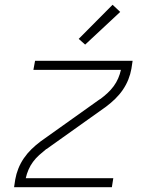

<svg xmlns="http://www.w3.org/2000/svg" viewBox="-20 -785 640 805"><path d="M39 0 44 -33Q48 -56 57 -78.5Q66 -101 80 -121.5Q94 -142 112 -159.5Q130 -177 150 -192L400 -370Q400 -370 400 -370Q400 -370 400 -370H401Q417 -382 431 -395Q445 -408 456.5 -423.5Q468 -439 475.5 -456.5Q483 -474 487 -492H120L127 -530H536L531 -497Q527 -474 518 -451.5Q509 -429 495 -408.5Q481 -388 463 -370.5Q445 -353 425 -338L175 -160Q175 -160 175 -160Q175 -160 175 -160H174Q159 -148 144.5 -135Q130 -122 118.5 -106.5Q107 -91 99.5 -73.5Q92 -56 88 -38H455L449 0ZM337 -598 310 -622 452 -765 484 -735Z"/></svg>

Font: Iosevka Curly XLtExObl
Style: Regular
Weight: 200
Width: 7
Italic angle: -9°
Monospace: yes
Designer: Belleve Invis
Foundry: Belleve Invis
Version: Version 11.0.1; ttfautohint (v1.8.3)